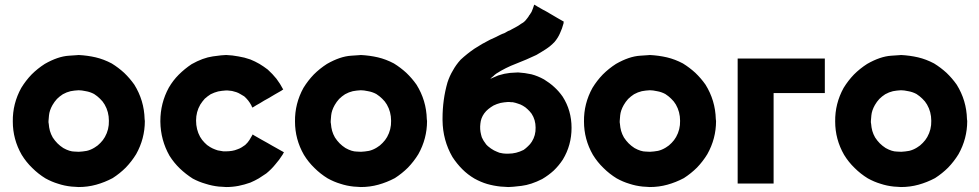

<svg xmlns="http://www.w3.org/2000/svg" viewBox="-20 -753 4071 798"><path d="M306.6 24.4Q299.8 23.4 292 23.4Q284.2 23.4 277.3 22.5Q248 19.5 221.7 10.7Q195.3 2.9 168.9 -11.7Q138.7 -30.3 114.3 -54.7Q88.9 -79.1 70.3 -109.4Q33.2 -173.8 33.2 -248Q32.2 -322.3 68.4 -387.7Q86.9 -418 111.3 -443.4Q135.7 -467.8 166 -487.3Q220.7 -518.6 266.6 -521.5Q311.5 -524.4 306.6 -524.4Q343.8 -522.5 377.9 -514.6Q411.1 -506.8 444.3 -489.3Q472.7 -471.7 496.1 -450.2Q519.5 -427.7 538.1 -401.4Q579.1 -335.9 581.1 -257.8Q582 -253.9 582 -250Q582 -176.8 545.9 -112.3Q527.3 -82 502.9 -56.6Q478.5 -32.2 448.2 -12.7Q415 4.9 379.9 14.6Q344.7 24.4 306.6 24.4ZM306.6 -377.9Q289.1 -377 273.4 -374Q256.8 -370.1 241.2 -361.3Q227.5 -352.5 216.8 -341.8Q206.1 -330.1 198.2 -316.4Q185.5 -293.9 183.6 -273.4Q181.6 -252 181.6 -250Q181.6 -247.1 181.6 -244.1Q181.6 -241.2 182.6 -238.3Q183.6 -223.6 187.5 -209Q191.4 -195.3 199.2 -181.6Q208 -168 218.8 -157.2Q229.5 -146.5 243.2 -137.7Q269.5 -123 290 -123Q310.5 -122.1 306.6 -122.1Q324.2 -123 340.8 -126Q357.4 -129.9 373 -139.6Q386.7 -147.5 397.5 -159.2Q408.2 -169.9 416 -183.6Q433.6 -214.8 432.6 -251Q432.6 -288.1 415 -318.4Q407.2 -332 395.5 -342.8Q384.8 -353.5 371.1 -362.3Q354.5 -371.1 336.9 -374Q319.3 -377.9 306.6 -377.9Z M918.9 -377Q902.3 -376 886.7 -373Q871.1 -369.1 855.5 -361.3Q841.8 -352.5 831.1 -342.8Q821.3 -332 812.5 -318.4Q794.9 -288.1 794.9 -252Q794.9 -214.8 811.5 -184.6Q819.3 -170.9 830.1 -160.2Q839.8 -149.4 853.5 -141.6Q863.3 -135.7 874 -131.8Q884.8 -127 896.5 -126Q899.4 -125 902.3 -125Q905.3 -125 908.2 -124Q909.2 -124 914.1 -124Q918 -124 918.9 -124Q931.6 -124 944.3 -126Q956.1 -127.9 967.8 -132.8Q976.6 -135.7 984.4 -140.6Q991.2 -144.5 999 -150.4Q1009.8 -160.2 1016.6 -170.9Q1023.4 -181.6 1030.3 -194.3Q1032.2 -192.4 1034.2 -191.4Q1037.1 -190.4 1039.1 -188.5Q1052.7 -180.7 1066.4 -172.9Q1080.1 -165 1092.8 -158.2Q1102.5 -152.3 1111.3 -147.5Q1120.1 -142.6 1128.9 -137.7Q1136.7 -132.8 1144.5 -128.9Q1152.3 -124 1160.2 -120.1Q1158.2 -117.2 1157.2 -115.2Q1156.2 -113.3 1155.3 -111.3Q1140.6 -87.9 1124 -69.3Q1108.4 -49.8 1086.9 -32.2Q1071.3 -21.5 1055.7 -11.7Q1039.1 -2 1020.5 5.9Q996.1 14.6 971.7 19.5Q946.3 24.4 919.9 24.4Q913.1 23.4 905.3 23.4Q897.5 23.4 889.6 22.5Q861.3 19.5 834 10.7Q806.6 2.9 781.2 -10.7Q752 -29.3 727.5 -52.7Q703.1 -76.2 684.6 -105.5Q647.5 -170.9 646.5 -247.1Q646.5 -248 646.5 -250Q646.5 -324.2 681.6 -388.7Q699.2 -418.9 722.7 -442.4Q747.1 -466.8 776.4 -486.3Q823.2 -512.7 864.3 -518.6Q905.3 -524.4 919.9 -524.4Q946.3 -523.4 970.7 -518.6Q996.1 -514.6 1020.5 -505.9Q1040 -498 1058.6 -487.3Q1076.2 -476.6 1092.8 -463.9Q1113.3 -445.3 1128.9 -425.8Q1144.5 -405.3 1157.2 -380.9Q1155.3 -379.9 1153.3 -378.9Q1151.4 -377.9 1149.4 -376Q1135.7 -368.2 1122.1 -360.4Q1109.4 -352.5 1095.7 -344.7Q1086.9 -339.8 1078.1 -335Q1069.3 -329.1 1060.5 -324.2Q1052.7 -319.3 1044.9 -315.4Q1037.1 -310.5 1029.3 -305.7Q1027.3 -308.6 1026.4 -310.5Q1025.4 -313.5 1024.4 -315.4Q1018.6 -326.2 1011.7 -335Q1003.9 -344.7 995.1 -352.5Q987.3 -357.4 978.5 -362.3Q970.7 -367.2 961.9 -370.1Q953.1 -373 944.3 -375Q935.5 -376 925.8 -377Q923.8 -377 921.9 -377Q918.9 -377 918.9 -377Z M1479.5 24.4Q1472.7 23.4 1464.8 23.4Q1457 23.4 1450.2 22.5Q1420.9 19.5 1394.5 10.7Q1368.2 2.9 1341.8 -11.7Q1311.5 -30.3 1287.1 -54.7Q1261.7 -79.1 1243.2 -109.4Q1206.1 -173.8 1206.1 -248Q1205.1 -322.3 1241.2 -387.7Q1259.8 -418 1284.2 -443.4Q1308.6 -467.8 1338.9 -487.3Q1393.6 -518.6 1439.5 -521.5Q1484.4 -524.4 1479.5 -524.4Q1516.6 -522.5 1550.8 -514.6Q1584 -506.8 1617.2 -489.3Q1645.5 -471.7 1668.9 -450.2Q1692.4 -427.7 1710.9 -401.4Q1752 -335.9 1753.9 -257.8Q1754.9 -253.9 1754.9 -250Q1754.9 -176.8 1718.8 -112.3Q1700.2 -82 1675.8 -56.6Q1651.4 -32.2 1621.1 -12.7Q1587.9 4.9 1552.7 14.6Q1517.6 24.4 1479.5 24.4ZM1479.5 -377.9Q1461.9 -377 1446.3 -374Q1429.7 -370.1 1414.1 -361.3Q1400.4 -352.5 1389.6 -341.8Q1378.9 -330.1 1371.1 -316.4Q1358.4 -293.9 1356.4 -273.4Q1354.5 -252 1354.5 -250Q1354.5 -247.1 1354.5 -244.1Q1354.5 -241.2 1355.5 -238.3Q1356.4 -223.6 1360.4 -209Q1364.3 -195.3 1372.1 -181.6Q1380.9 -168 1391.6 -157.2Q1402.3 -146.5 1416 -137.7Q1442.4 -123 1462.9 -123Q1483.4 -122.1 1479.5 -122.1Q1497.1 -123 1513.7 -126Q1530.3 -129.9 1545.9 -139.6Q1559.6 -147.5 1570.3 -159.2Q1581.1 -169.9 1588.9 -183.6Q1606.4 -214.8 1605.5 -251Q1605.5 -288.1 1587.9 -318.4Q1580.1 -332 1568.4 -342.8Q1557.6 -353.5 1543.9 -362.3Q1527.3 -371.1 1509.8 -374Q1492.2 -377.9 1479.5 -377.9Z M2025.4 -428.7Q2038.1 -434.6 2050.8 -439.5Q2063.5 -443.4 2076.2 -446.3Q2101.6 -451.2 2120.1 -451.2Q2139.6 -452.1 2131.8 -452.1Q2162.1 -450.2 2188.5 -444.3Q2214.8 -437.5 2241.2 -422.9Q2263.7 -409.2 2283.2 -391.6Q2302.7 -374 2318.4 -351.6Q2355.5 -293.9 2355.5 -221.7Q2355.5 -149.4 2319.3 -89.8Q2302.7 -64.5 2281.2 -43.9Q2259.8 -24.4 2233.4 -8.8Q2187.5 14.6 2147.5 19.5Q2107.4 24.4 2092.8 24.4Q2085 23.4 2077.1 23.4Q2069.3 23.4 2061.5 22.5Q2032.2 19.5 2004.9 11.7Q1978.5 3.9 1952.1 -10.7Q1923.8 -27.3 1901.4 -49.8Q1878.9 -72.3 1860.4 -100.6Q1820.3 -169.9 1819.3 -252.9Q1819.3 -256.8 1819.3 -260.7Q1819.3 -338.9 1839.8 -410.2Q1848.6 -437.5 1862.3 -460Q1875 -483.4 1894.5 -504.9Q1921.9 -530.3 1952.1 -550.8Q1983.4 -571.3 2016.6 -587.9Q2016.6 -587.9 2016.6 -587.9Q2016.6 -587.9 2016.6 -587.9Q2027.3 -592.8 2038.1 -597.7Q2048.8 -602.5 2059.6 -608.4Q2067.4 -612.3 2076.2 -615.2Q2084 -619.1 2091.8 -624Q2095.7 -625 2099.6 -627Q2102.5 -628.9 2106.4 -630.9Q2106.4 -630.9 2106.4 -630.9Q2106.4 -630.9 2106.4 -630.9Q2114.3 -634.8 2121.1 -638.7Q2127.9 -642.6 2134.8 -646.5Q2139.6 -649.4 2144.5 -653.3Q2149.4 -656.2 2154.3 -659.2Q2158.2 -663.1 2160.2 -664.1Q2162.1 -666 2164.1 -668Q2168 -672.9 2171.9 -677.7Q2176.8 -683.6 2179.7 -689.5Q2182.6 -692.4 2184.6 -696.3Q2187.5 -700.2 2189.5 -704.1Q2192.4 -711.9 2195.3 -718.8Q2198.2 -725.6 2200.2 -733.4Q2200.2 -733.4 2201.2 -733.4Q2201.2 -733.4 2201.2 -733.4Q2203.1 -732.4 2206.1 -730.5Q2209 -729.5 2210.9 -727.5Q2223.6 -720.7 2236.3 -712.9Q2250 -706.1 2262.7 -698.2Q2270.5 -693.4 2279.3 -688.5Q2288.1 -683.6 2295.9 -678.7Q2302.7 -674.8 2309.6 -670.9Q2316.4 -667 2323.2 -663.1Q2323.2 -661.1 2322.3 -659.2Q2322.3 -657.2 2322.3 -656.2Q2316.4 -633.8 2307.6 -615.2Q2299.8 -596.7 2285.2 -579.1Q2268.6 -561.5 2249 -548.8Q2229.5 -536.1 2209 -524.4Q2168 -504.9 2125 -488.3Q2081.1 -471.7 2043 -447.3Q2036.1 -442.4 2030.3 -436.5Q2023.4 -431.6 2017.6 -424.8Q2019.5 -425.8 2021.5 -426.8Q2023.4 -427.7 2025.4 -428.7ZM2007.8 -145.5Q2013.7 -140.6 2020.5 -135.7Q2026.4 -131.8 2033.2 -127.9Q2039.1 -125 2043.9 -123Q2049.8 -120.1 2055.7 -118.2Q2072.3 -114.3 2083 -114.3Q2094.7 -114.3 2091.8 -114.3Q2109.4 -114.3 2125 -118.2Q2140.6 -122.1 2156.2 -129.9Q2166 -136.7 2174.8 -145.5Q2183.6 -153.3 2190.4 -164.1Q2207 -190.4 2206.1 -222.7Q2206.1 -254.9 2189.5 -280.3Q2181.6 -291 2172.9 -298.8Q2164.1 -307.6 2153.3 -313.5Q2143.6 -319.3 2132.8 -322.3Q2122.1 -326.2 2111.3 -328.1Q2109.4 -328.1 2108.4 -328.1Q2106.4 -328.1 2105.5 -328.1Q2101.6 -328.1 2096.7 -329.1Q2091.8 -329.1 2090.8 -329.1Q2075.2 -328.1 2060.5 -325.2Q2044.9 -321.3 2031.2 -314.5Q2019.5 -307.6 2009.8 -299.8Q2000 -292 1992.2 -281.2Q1978.5 -261.7 1976.6 -239.3Q1973.6 -215.8 1979.5 -193.4Q1980.5 -188.5 1982.4 -182.6Q1984.4 -177.7 1987.3 -172.9Q1990.2 -167 1994.1 -162.1Q1997.1 -157.2 2001 -152.3Q2002.9 -150.4 2004.9 -148.4Q2006.8 -146.5 2007.8 -145.5Z M2680.7 24.4Q2673.8 23.4 2666 23.4Q2658.2 23.4 2651.4 22.5Q2622.1 19.5 2595.7 10.7Q2569.3 2.9 2543 -11.7Q2512.7 -30.3 2488.3 -54.7Q2462.9 -79.1 2444.3 -109.4Q2407.2 -173.8 2407.2 -248Q2406.2 -322.3 2442.4 -387.7Q2460.9 -418 2485.4 -443.4Q2509.8 -467.8 2540 -487.3Q2594.7 -518.6 2640.6 -521.5Q2685.5 -524.4 2680.7 -524.4Q2717.8 -522.5 2752 -514.6Q2785.2 -506.8 2818.4 -489.3Q2846.7 -471.7 2870.1 -450.2Q2893.6 -427.7 2912.1 -401.4Q2953.1 -335.9 2955.1 -257.8Q2956.1 -253.9 2956.1 -250Q2956.1 -176.8 2919.9 -112.3Q2901.4 -82 2877 -56.6Q2852.5 -32.2 2822.3 -12.7Q2789.1 4.9 2753.9 14.6Q2718.8 24.4 2680.7 24.4ZM2680.7 -377.9Q2663.1 -377 2647.5 -374Q2630.9 -370.1 2615.2 -361.3Q2601.6 -352.5 2590.8 -341.8Q2580.1 -330.1 2572.3 -316.4Q2559.6 -293.9 2557.6 -273.4Q2555.7 -252 2555.7 -250Q2555.7 -247.1 2555.7 -244.1Q2555.7 -241.2 2556.6 -238.3Q2557.6 -223.6 2561.5 -209Q2565.4 -195.3 2573.2 -181.6Q2582 -168 2592.8 -157.2Q2603.5 -146.5 2617.2 -137.7Q2643.6 -123 2664.1 -123Q2684.6 -122.1 2680.7 -122.1Q2698.2 -123 2714.8 -126Q2731.4 -129.9 2747.1 -139.6Q2760.7 -147.5 2771.5 -159.2Q2782.2 -169.9 2790 -183.6Q2807.6 -214.8 2806.6 -251Q2806.6 -288.1 2789.1 -318.4Q2781.2 -332 2769.5 -342.8Q2758.8 -353.5 2745.1 -362.3Q2728.5 -371.1 2710.9 -374Q2693.4 -377.9 2680.7 -377.9Z M3195.3 -366.2Q3195.3 -326.2 3195.3 -285.2Q3195.3 -245.1 3195.3 -205.1Q3195.3 -175.8 3195.3 -146.5Q3195.3 -117.2 3195.3 -87.9Q3195.3 -63.5 3195.3 -39.1Q3195.3 -14.6 3195.3 9.8Q3192.4 9.8 3190.4 9.8Q3187.5 9.8 3185.5 9.8Q3170.9 9.8 3156.2 9.8Q3141.6 9.8 3127 9.8Q3116.2 9.8 3106.4 9.8Q3096.7 9.8 3085.9 9.8Q3076.2 9.8 3066.4 9.8Q3056.6 9.8 3045.9 9.8Q3045.9 7.8 3045.9 4.9Q3045.9 2.9 3045.9 0Q3045.9 -56.6 3045.9 -113.3Q3045.9 -170.9 3045.9 -227.5Q3045.9 -266.6 3045.9 -305.7Q3045.9 -344.7 3045.9 -383.8Q3045.9 -415 3045.9 -446.3Q3045.9 -478.5 3045.9 -509.8Q3048.8 -509.8 3051.8 -509.8Q3053.7 -509.8 3056.6 -509.8Q3094.7 -509.8 3133.8 -509.8Q3172.9 -509.8 3211.9 -509.8Q3238.3 -509.8 3265.6 -509.8Q3292 -509.8 3318.4 -509.8Q3340.8 -509.8 3363.3 -509.8Q3385.7 -509.8 3408.2 -509.8Q3408.2 -507.8 3408.2 -504.9Q3408.2 -502.9 3408.2 -500Q3408.2 -495.1 3408.2 -491.2Q3408.2 -486.3 3408.2 -482.4Q3408.2 -472.7 3408.2 -462.9Q3408.2 -453.1 3408.2 -443.4Q3408.2 -433.6 3408.2 -423.8Q3408.2 -415 3408.2 -405.3Q3408.2 -395.5 3408.2 -385.7Q3408.2 -376 3408.2 -366.2Q3406.2 -366.2 3403.3 -366.2Q3400.4 -366.2 3398.4 -366.2Q3374 -366.2 3349.6 -366.2Q3325.2 -366.2 3301.8 -366.2Q3285.2 -366.2 3268.6 -366.2Q3252 -366.2 3235.4 -366.2Q3229.5 -366.2 3223.6 -366.2Q3218.8 -366.2 3212.9 -366.2Q3208 -366.2 3204.1 -366.2Q3199.2 -366.2 3195.3 -366.2Z M3724.6 24.4Q3717.8 23.4 3710 23.4Q3702.1 23.4 3695.3 22.5Q3666 19.5 3639.6 10.7Q3613.3 2.9 3586.9 -11.7Q3556.6 -30.3 3532.2 -54.7Q3506.8 -79.1 3488.3 -109.4Q3451.2 -173.8 3451.2 -248Q3450.2 -322.3 3486.3 -387.7Q3504.9 -418 3529.3 -443.4Q3553.7 -467.8 3584 -487.3Q3638.7 -518.6 3684.6 -521.5Q3729.5 -524.4 3724.6 -524.4Q3761.7 -522.5 3795.9 -514.6Q3829.1 -506.8 3862.3 -489.3Q3890.6 -471.7 3914.1 -450.2Q3937.5 -427.7 3956.1 -401.4Q3997.1 -335.9 3999 -257.8Q4000 -253.9 4000 -250Q4000 -176.8 3963.9 -112.3Q3945.3 -82 3920.9 -56.6Q3896.5 -32.2 3866.2 -12.7Q3833 4.9 3797.9 14.6Q3762.7 24.4 3724.6 24.4ZM3724.6 -377.9Q3707 -377 3691.4 -374Q3674.8 -370.1 3659.2 -361.3Q3645.5 -352.5 3634.8 -341.8Q3624 -330.1 3616.2 -316.4Q3603.5 -293.9 3601.6 -273.4Q3599.6 -252 3599.6 -250Q3599.6 -247.1 3599.6 -244.1Q3599.6 -241.2 3600.6 -238.3Q3601.6 -223.6 3605.5 -209Q3609.4 -195.3 3617.2 -181.6Q3626 -168 3636.7 -157.2Q3647.5 -146.5 3661.1 -137.7Q3687.5 -123 3708 -123Q3728.5 -122.1 3724.6 -122.1Q3742.2 -123 3758.8 -126Q3775.4 -129.9 3791 -139.6Q3804.7 -147.5 3815.4 -159.2Q3826.2 -169.9 3834 -183.6Q3851.6 -214.8 3850.6 -251Q3850.6 -288.1 3833 -318.4Q3825.2 -332 3813.5 -342.8Q3802.7 -353.5 3789.1 -362.3Q3772.5 -371.1 3754.9 -374Q3737.3 -377.9 3724.6 -377.9Z"/></svg>

Font: LeFont
Style: Bold
Weight: 800
Designer: Leryon MEDIA
Version: Version 1.0